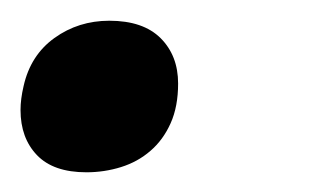

<svg xmlns="http://www.w3.org/2000/svg" viewBox="-46 -158 327 188"><path d="M-22.9 -73.7Q-16.1 -104 7.3 -120.8Q30.8 -137.7 61 -137.7Q94.2 -137.7 111.3 -120.6Q128.4 -103.5 128.4 -76.2Q128.4 -53.7 121.1 -37.4Q113.8 -21 101.3 -10.3Q88.9 0.5 72.5 5.6Q56.2 10.7 38.6 10.7Q6.3 10.7 -9.8 -6.1Q-25.9 -22.9 -25.9 -50.3Q-25.9 -61 -22.9 -73.7Z"/></svg>

Font: Arian AMU Serif
Style: Bold Italic
Weight: 700
Italic angle: -15°
Designer: Ruben Hakobyan (Tarumian)
Foundry: Ruben Hakobyan (Tarumian)
Version: Version 1.002